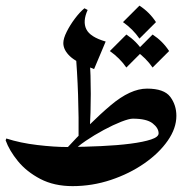

<svg xmlns="http://www.w3.org/2000/svg" viewBox="-27 -631 656 671"><path d="M227.1 19.5Q162.1 19.5 114 -5.6Q65.9 -30.8 35.6 -67.9Q5.4 -105 -7.3 -140.6L-4.9 -147Q43.5 -131.3 102.8 -124.3Q162.1 -117.2 208.5 -117.2ZM268.1 -602.1 279.3 -596.2Q261.2 -556.2 274.7 -528.8Q288.1 -501.5 342.3 -485.8L301.8 -389.6Q240.2 -412.6 217.3 -434.6Q194.3 -456.5 194.3 -480.5Q194.3 -496.6 206.1 -520Q217.8 -543.5 234.9 -566.2Q252 -588.9 268.1 -602.1ZM486.8 -321.3Q546.4 -321.3 567.9 -292.7Q589.4 -264.2 589.4 -226.1Q589.4 -182.6 559.1 -139.2Q528.8 -95.7 477.1 -59.8Q425.3 -23.9 360.4 -2.2Q295.4 19.5 226.1 19.5L207.5 -117.2Q269 -117.7 326.4 -120.4Q383.8 -123 429.2 -128.9Q474.6 -134.8 501 -143.6Q527.3 -152.3 527.3 -165Q527.3 -183.6 506.3 -200Q485.4 -216.3 437 -216.3Q424.3 -216.3 396.7 -205.6Q369.1 -194.8 335.9 -177Q302.7 -159.2 272.5 -138.7Q242.2 -118.2 224.1 -98.1L194.3 -100.1Q290 -204.1 359.4 -262.7Q428.7 -321.3 486.8 -321.3ZM247.6 -141.1Q248.5 -220.7 245.8 -299.8Q243.2 -378.9 236.3 -458.5Q249 -451.2 261.7 -444.1Q274.4 -437 286.6 -430.2Q293.9 -302.7 286.6 -174.8Q276.9 -166 267.1 -157.7Q257.3 -149.4 247.6 -141.1ZM460.4 -611.3Q495.6 -588.4 518.1 -553.7L460.4 -496.1Q437.5 -529.3 402.8 -553.7ZM414.6 -510.3Q449.7 -487.3 472.2 -452.6L414.6 -395Q391.6 -428.2 356.9 -452.6ZM506.3 -510.3Q541.5 -487.3 564 -452.6L506.3 -395Q483.4 -428.2 448.7 -452.6Z"/></svg>

Font: Lateef ExtraBold
Style: Regular
Weight: 800
Designer: SIL International
Foundry: SIL International
Version: Version 4.200